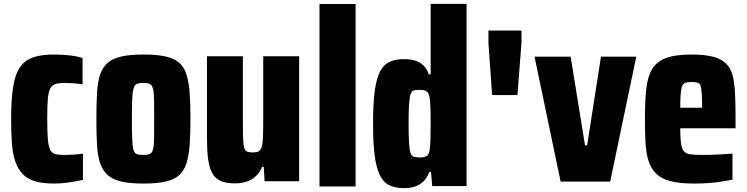

<svg xmlns="http://www.w3.org/2000/svg" viewBox="-20 -892 3891 1000"><path d="M261 64Q202 64 162 52Q122 40 97.5 14Q73 -12 59.5 -51.5Q46 -91 42 -146Q38 -201 38 -272Q38 -349 44 -406Q50 -463 64 -502Q78 -541 103.5 -564.5Q129 -588 168 -598Q207 -608 261 -608Q300 -608 339 -604Q378 -600 410 -590V-452Q385 -457 361 -458.5Q337 -460 315 -460Q286 -460 268 -454Q250 -448 241 -430Q232 -412 229 -375Q226 -338 226 -272Q226 -207 229 -169.5Q232 -132 241 -113Q250 -94 268 -89.5Q286 -85 315 -85Q337 -85 361 -86.5Q385 -88 412 -92V45Q374 53 337 58.5Q300 64 261 64Z M726 -85Q748 -85 759.5 -89.5Q771 -94 776.5 -112Q782 -130 782.5 -168.5Q783 -207 783 -272Q783 -338 782.5 -375Q782 -412 776.5 -431Q771 -450 759.5 -455Q748 -460 726 -460Q705 -460 693 -455Q681 -450 675.5 -431Q670 -412 668.5 -375Q667 -338 667 -272Q667 -207 668.5 -168.5Q670 -130 675 -112Q680 -94 692.5 -89.5Q705 -85 726 -85ZM728 64Q660 64 615.5 54.5Q571 45 544 22.5Q517 0 503 -38Q489 -76 485.5 -134Q482 -192 482 -272Q482 -352 485.5 -410.5Q489 -469 503 -507.5Q517 -546 544 -567.5Q571 -589 615.5 -598.5Q660 -608 728 -608Q795 -608 839.5 -598.5Q884 -589 910.5 -567.5Q937 -546 950 -507.5Q963 -469 967.5 -410.5Q972 -352 972 -272Q972 -192 967.5 -134Q963 -76 950 -38Q937 0 910.5 22.5Q884 45 839.5 54.5Q795 64 728 64Z M1203 63Q1156 63 1127.5 49.5Q1099 36 1084 7Q1069 -22 1063.5 -66.5Q1058 -111 1058 -171V-599H1245V-245Q1245 -194 1246.5 -164.5Q1248 -135 1252.5 -120.5Q1257 -106 1268 -102Q1279 -98 1297 -98Q1316 -98 1326 -103Q1336 -108 1342 -124Q1348 -140 1349.5 -174.5Q1351 -209 1351 -267V-599H1538V52H1358L1354 -23H1345Q1333 6 1313 25Q1293 44 1266 53.5Q1239 63 1203 63Z M1644 79V-871H1832V79Z M2167 -72Q2192 -72 2203.5 -80Q2215 -88 2218 -115Q2221 -130 2222 -165Q2223 -200 2223 -249Q2223 -297 2222 -327.5Q2221 -358 2219 -373Q2216 -404 2204.5 -414Q2193 -424 2165 -424Q2145 -424 2134 -420.5Q2123 -417 2118 -400.5Q2113 -384 2110.5 -348Q2108 -312 2108 -248Q2108 -184 2110.5 -147.5Q2113 -111 2118 -95.5Q2123 -80 2134.5 -76Q2146 -72 2167 -72ZM2084 88Q2037 88 2006 72Q1975 56 1957 17.5Q1939 -21 1931 -86Q1923 -151 1923 -248Q1923 -339 1930 -403.5Q1937 -468 1954 -508Q1971 -548 2002 -566Q2033 -584 2083 -584Q2116 -584 2140.5 -577Q2165 -570 2184 -552.5Q2203 -535 2213 -505H2223V-872H2410V77H2231L2225 3H2216Q2205 34 2185 53Q2165 72 2140 80Q2115 88 2084 88Z M2543 -397 2524 -668V-733H2696V-668L2675 -397Z M2900 54 2764 -597H2952L3027 -135H3038L3110 -597H3294L3158 54Z M3637 -331Q3637 -378 3635 -404Q3633 -430 3629 -444Q3625 -458 3612 -461.5Q3599 -465 3581 -465Q3561 -465 3549 -460.5Q3537 -456 3532 -441.5Q3527 -427 3525 -400Q3523 -373 3523 -331ZM3595 64Q3519 64 3471.5 51.5Q3424 39 3397 12Q3370 -15 3357.5 -54.5Q3345 -94 3342 -149Q3339 -204 3339 -271Q3339 -362 3345.5 -425.5Q3352 -489 3375 -529.5Q3398 -570 3447 -589Q3496 -608 3581 -608Q3650 -608 3693.5 -596.5Q3737 -585 3762 -560.5Q3787 -536 3796.5 -496.5Q3806 -457 3808.5 -401Q3811 -345 3811 -271V-224H3523Q3523 -176 3526.5 -148Q3530 -120 3540.5 -106Q3551 -92 3574 -88.5Q3597 -85 3638 -85Q3657 -85 3680.5 -85.5Q3704 -86 3733.5 -88Q3763 -90 3795 -92V44Q3772 48 3739.5 53.5Q3707 59 3669.5 61.5Q3632 64 3595 64Z"/></svg>

Font: Farlight84_Sys_V01
Style: Bold
Weight: 700
Designer: Monotype Design Team, Nadine Chahine and Nizar Qandah
Foundry: Monotype Imaging Inc.
Version: Version 2.004;October 31, 2024;FontCreator 14.0.0.2814 64-bi